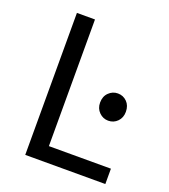

<svg xmlns="http://www.w3.org/2000/svg" viewBox="-123 -745 732 834"><g transform="rotate(20 243.0 -328.0)"><path d="M89.6 0V-656.3H173.1V-70.9H459.8V0ZM376.9 -262.7Q352.8 -262.7 335.1 -280.2Q317.3 -297.7 317.3 -324.9Q317.3 -353.8 335.1 -371.1Q352.8 -388.5 376.9 -388.5Q401.9 -388.5 419.2 -371.1Q436.4 -353.8 436.4 -324.9Q436.4 -297.7 419.2 -280.2Q401.9 -262.7 376.9 -262.7Z"/></g></svg>

Font: SourceSans3VF
Style: Regular
Weight: 200
Designer: Paul D. Hunt
Foundry: Adobe
Version: Version 3.052;hotconv 1.1.0;makeotfexe 2.6.0